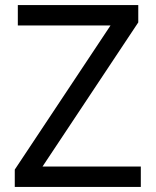

<svg xmlns="http://www.w3.org/2000/svg" viewBox="-20 -734 612 754"><path d="M533 0H38V-68L414 -634H50V-714H523V-646L147 -80H533Z"/></svg>

Font: Noto Sans Kaithi
Style: Regular
Weight: 400
Designer: Monotype Design Team
Foundry: Monotype Imaging Inc.
Version: Version 2.005; ttfautohint (v1.8.4.7-5d5b)